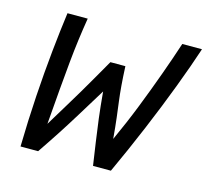

<svg xmlns="http://www.w3.org/2000/svg" viewBox="-81 -612 767 706"><g transform="rotate(15 302.5 -259.0)"><path d="M53 0Q55 -100 61 -193.5Q67 -287 75.5 -369.5Q84 -452 93 -518H170Q163 -475 157.5 -433.5Q152 -392 147.5 -345.5Q143 -299 138 -241Q133 -183 127 -106Q156 -154 177 -188.5Q198 -223 215.5 -252.5Q233 -282 251 -313.5Q269 -345 292 -385H349Q351 -342 353.5 -311.5Q356 -281 359.5 -254Q363 -227 367 -194.5Q371 -162 375 -115Q408 -187 435.5 -257Q463 -327 487 -393.5Q511 -460 530 -518H605Q583 -451 550.5 -365Q518 -279 478.5 -185Q439 -91 397 0H329Q322 -48 316 -88.5Q310 -129 304.5 -173Q299 -217 294 -274Q256 -212 229 -168Q202 -124 177 -85.5Q152 -47 120 0Z"/></g></svg>

Font: Ubuntu Sans Mono
Style: Italic
Weight: 400
Italic angle: -13.5°
Monospace: yes
Designer: Dalton Maag Ltd
Foundry: Dalton Maag Ltd
Version: Version 1.006